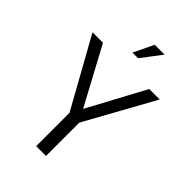

<svg xmlns="http://www.w3.org/2000/svg" viewBox="-240 -914 1010 1010"><g transform="rotate(45 265.0 -409.0)"><path d="M15 -633H93L265 -313L437 -633H515L302 -248V0H229V-248ZM366 -818 281 -706H239L293 -818Z"/></g></svg>

Font: Tajawal
Style: Regular
Weight: 400
Designer: Boutros Fonts
Foundry: Created by Boutros International 2017
Version: Version 1.700